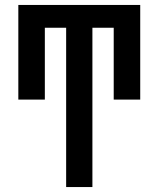

<svg xmlns="http://www.w3.org/2000/svg" viewBox="-20 -540 640 775"><path d="M247 215V-428H161V-138H54V-520H546V-138H439V-428H353V215Z"/></svg>

Font: Iosevka Custom SmBdEx
Style: Regular
Weight: 600
Width: 7
Monospace: yes
Designer: Belleve Invis
Foundry: Belleve Invis
Version: Version 11.2.4; ttfautohint (v1.8.4)